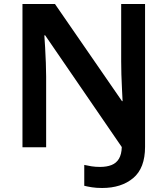

<svg xmlns="http://www.w3.org/2000/svg" viewBox="-20 -734 835 957"><path d="M489 203Q460 203 438 199.5Q416 196 400 192V88Q417 92 436.5 95Q456 98 479 98Q512 98 536 88.5Q560 79 573 57Q586 35 587 -1L205 -558H201Q203 -533 205 -496Q207 -459 208.5 -421Q210 -383 210 -353V0H92V-714H254L588 -230H591Q590 -256 588 -291Q586 -326 585 -363Q584 -400 584 -428V-714H703V-2Q703 104 644 153.5Q585 203 489 203Z"/></svg>

Font: Noto Sans Adlam Unjoined SemiBold
Style: Regular
Weight: 600
Version: Version 3.001